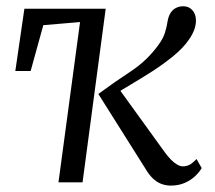

<svg xmlns="http://www.w3.org/2000/svg" viewBox="-20 -583 688 614"><path d="M244 0H167L236 -512.5L118.5 -502.5L78 -356H29L58 -555H318ZM526.5 10.5Q510 10.5 495.2 4.8Q480.5 -1 468 -13.2Q455.5 -25.5 444.5 -44.5L294.5 -282.5Q347.5 -321.5 398.8 -355.2Q450 -389 486.5 -439Q502 -460 508 -480Q514 -500 516 -515.5Q519 -532 526 -542.5Q533 -553 543.5 -558Q554 -563 566 -563Q583 -563 594.2 -551.5Q605.5 -540 606.5 -521Q607.5 -507 602.2 -491Q597 -475 585 -457.5Q566.5 -430 534 -403.5Q501.5 -377 465.5 -354Q429.5 -331 398.8 -313Q368 -295 353 -284.5L351 -312L507 -96Q517 -82.5 527 -72.2Q537 -62 546.8 -56.5Q556.5 -51 564.5 -51Q574.5 -51 584 -55Q593.5 -59 608.5 -74.5L625 -45.5Q617.5 -32.5 603.8 -19.5Q590 -6.5 570.5 2Q551 10.5 526.5 10.5Z"/></svg>

Font: Merriweather 7pt Light
Style: Italic
Weight: 300
Italic angle: -7.8°
Designer: Eben Sorkin
Foundry: Eben Sorkin
Version: Version 2.200;gftools[0.9.31]